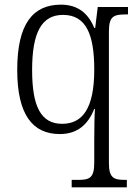

<svg xmlns="http://www.w3.org/2000/svg" viewBox="-20 -566 588 825"><path d="M288 239H525V207H519C470 207 448 200 448 135V-431C448 -497 469 -504 522 -504H530V-536H400L389 -446H385C360 -507 316 -546 242 -546C121 -546 54 -463 54 -266C54 -73 120 10 237 10C315 10 359 -33 385 -98H388C386 -74 385 -12 385 34V133C385 200 364 207 314 207H288ZM247 -34C156 -34 118 -108 118 -265C118 -427 159 -502 251 -502C352 -502 385 -414 385 -267C385 -99 334 -34 247 -34Z"/></svg>

Font: Noto Serif Thai SemiCondensed Light
Style: Regular
Weight: 300
Width: 4
Designer: Monotype Design Team
Foundry: Monotype Imaging Inc.
Version: Version 2.002